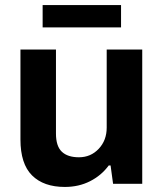

<svg xmlns="http://www.w3.org/2000/svg" viewBox="-20 -720 641 752"><path d="M147 -612.8V-700.2H454.1V-612.8ZM233.9 12.2Q150.9 12.2 105.5 -33Q60.1 -78.1 60.1 -173.8V-525.9H199.2V-196.8Q199.2 -147.5 222.2 -125.7Q245.1 -104 289.1 -104Q335.4 -104 366.7 -137.2Q397.9 -170.4 397.9 -220.2V-525.9H537.1V0H422.9L413.1 -71.8H405.8Q377 -32.7 332.8 -10.3Q288.6 12.2 233.9 12.2Z"/></svg>

Font: Archivo
Style: Bold
Weight: 700
Designer: Hector Gatti
Foundry: Omnibus-Type
Version: Version 2.001